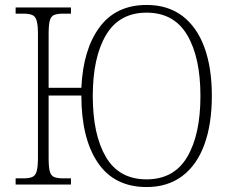

<svg xmlns="http://www.w3.org/2000/svg" viewBox="-20 -744 927 774"><path d="M571 10Q441 10 374.5 -88Q308 -186 308 -359H176V-109Q176 -72 180.5 -54Q185 -36 198 -30.5Q211 -25 235 -25H266V0H43V-25H74Q97 -25 110 -30.5Q123 -36 128 -54Q133 -72 133 -109V-606Q133 -642 128 -660Q123 -678 110 -683.5Q97 -689 74 -689H43V-714H266V-689H234Q211 -689 198 -683.5Q185 -678 180.5 -660Q176 -642 176 -605V-390H308Q315 -545 381.5 -634.5Q448 -724 571 -724Q657 -724 715.5 -679.5Q774 -635 804 -553Q834 -471 834 -358Q834 -244 804 -161.5Q774 -79 715 -34.5Q656 10 571 10ZM571 -21Q681 -21 734.5 -111Q788 -201 788 -357Q788 -513 734.5 -603Q681 -693 571 -693Q461 -693 407.5 -603Q354 -513 354 -357Q354 -201 407 -111Q460 -21 571 -21Z"/></svg>

Font: Noto Serif SemiCondensed ExtraLight
Style: Regular
Weight: 200
Width: 4
Designer: Monotype Design Team
Foundry: Monotype Imaging Inc.
Version: Version 2.014